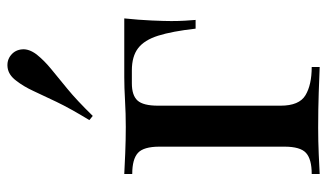

<svg xmlns="http://www.w3.org/2000/svg" viewBox="-198 -664 863 506"><g transform="rotate(-90 233.0 -411.5)"><path d="M437 -515Q433 -477 431.5 -443Q430 -409 430 -391Q430 -372 431 -355Q432 -338 433 -327H410Q403 -389 391.5 -425.5Q380 -462 358.5 -478.5Q337 -495 300 -495Q292 -495 283.5 -495Q275 -495 266 -495Q234 -495 220.5 -480Q207 -465 207 -426V-103Q207 -54 234.5 -37.5Q262 -21 309 -21V0Q285 -1 241.5 -2.5Q198 -4 149 -4Q114 -4 79.5 -2.5Q45 -1 27 0V-21Q66 -21 82.5 -36Q99 -51 99 -93V-422Q99 -464 82.5 -479Q66 -494 27 -494V-515Q45 -514 81 -512.5Q117 -511 151 -511Q186 -511 220.5 -513Q255 -515 282 -515ZM341 -813Q354 -802 355.5 -784Q357 -766 342 -746Q326 -726 304 -708Q282 -690 251.5 -665Q221 -640 180 -598L169 -607Q200 -658 217 -693.5Q234 -729 246 -755Q258 -781 273 -800Q288 -820 307.5 -822.5Q327 -825 341 -813Z"/></g></svg>

Font: Playfair Display Medium
Style: Regular
Weight: 500
Designer: Claus Eggers Sørensen
Foundry: Claus Eggers Sørensen
Version: Version 1.203